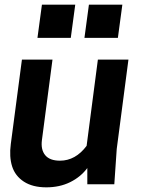

<svg xmlns="http://www.w3.org/2000/svg" viewBox="-20 -783 603 816"><path d="M299.8 -763.2 280.8 -622.1H139.2L158.2 -763.2ZM500 -763.2 481 -622.1H338.9L357.9 -763.2ZM73.2 -529.8H203.1L158.2 -188Q152.8 -147 172.1 -123.5Q191.4 -100.1 234.9 -100.1Q300.8 -100.1 348.1 -163.1L396 -529.8H525.9L476.1 -149.9L465.8 0H351.1V-68.8Q322.8 -30.8 278.1 -8.8Q233.4 13.2 176.8 13.2Q118.7 13.2 81.5 -11Q44.4 -35.2 31.5 -75.9Q18.6 -116.7 25.9 -170.9Z"/></svg>

Font: Cooper Hewitt
Style: Semibold Italic
Weight: 710
Designer: Village Type and Design LLC
Foundry: Cooper Hewitt Smithsonian Design Museum
Version: 1.000